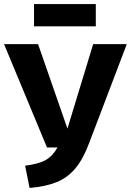

<svg xmlns="http://www.w3.org/2000/svg" viewBox="-32 -911 646 948"><path d="M409 -207Q379 -126 340.5 -80Q302 -34 248.5 -12Q195 10 114 17L92 -93Q158 -101 193 -120.5Q228 -140 252 -183H200L-12 -693H156L301 -276L428 -693H594ZM136 -781V-891H441V-781Z"/></svg>

Font: FiraGOUPP
Style: Bold
Weight: 700
Designer: bBox Type
Foundry: bBox Type GmbH
Version: Version 1.001